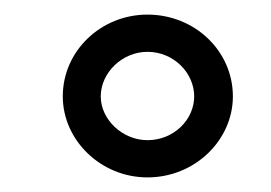

<svg xmlns="http://www.w3.org/2000/svg" viewBox="-20 -810 371 263"><path d="M66 -678C66 -618 118 -567 182 -567C247 -567 299 -618 299 -678C299 -740 247 -790 182 -790C118 -790 66 -740 66 -678ZM118 -678C118 -710 147 -739 182 -739C218 -739 246 -710 246 -678C246 -646 218 -618 182 -618C148 -618 118 -646 118 -678Z"/></svg>

Font: Ampere
Style: UltExt
Weight: 400
Version: Version 1